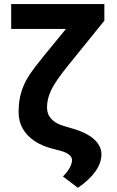

<svg xmlns="http://www.w3.org/2000/svg" viewBox="-20 -727 570 933"><path d="M487.1 -707.2V-626.6L310.3 -407.9Q296.7 -390.9 287.3 -378.5Q258.9 -341.7 242.8 -315Q226.7 -288.2 217.6 -260.9Q208.5 -233.5 208.5 -203.5Q208.5 -171.6 230 -148.6Q251.4 -125.5 291.5 -114.4L330.5 -102.9Q376.4 -89.9 408.3 -71.1Q440.2 -52.2 456.6 -28.3Q472.9 -4.4 472.9 23.2Q472.9 64.5 443.4 106.3Q413.8 148.2 358.5 185.4L285.8 130.6Q307.2 109.3 318.3 88.9Q329.5 68.4 330 52.1Q330.4 42.2 324.1 33.5Q317.9 24.8 305.6 17.9Q293.3 10.9 275.7 6.3L239.9 -3Q185.5 -16.5 147.7 -41.9Q109.9 -67.2 90.1 -102.6Q70.4 -137.9 70.4 -181.5Q70.4 -237.8 84.1 -281.5Q97.8 -325.1 122.7 -362.5Q147.6 -399.9 194.7 -457.4L202.3 -466.7L399.7 -707.2ZM423.9 -707.2V-586.5H34.3V-707.2Z"/></svg>

Font: Pretendard Variable
Style: Regular
Weight: 400
Designer: Base glyphs from Inter by Rasmus Andersson; Hangul glyphs from Noto Sans CJK(Source Han Sans) by Jang Soo-young and Kang
Foundry: Kil Hyung-jin
Version: Version 1.100;FEAKit 1.0